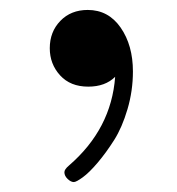

<svg xmlns="http://www.w3.org/2000/svg" viewBox="-20 -176 359 390"><path d="M81.1 -78.1Q81.1 -111.3 102.5 -133.5Q124 -155.8 158.2 -155.8Q200.2 -155.8 225.1 -119.9Q250 -84 250 -30.8Q250 8.3 239 45.7Q228 83 211.9 108.4Q195.8 133.8 178.5 154.3Q161.1 174.8 147.9 184.3Q134.8 193.8 129.9 193.8Q124 193.8 117.4 187.5Q110.8 181.2 110.8 173.8Q110.8 168 120.1 160.2Q206.1 85.9 213.9 -20Q193.8 0 159.2 0Q123 0 102.1 -22.9Q81.1 -45.9 81.1 -78.1Z"/></svg>

Font: CMU Serif
Style: Bold
Weight: 700
Version: Version 0.7.0